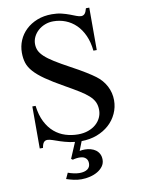

<svg xmlns="http://www.w3.org/2000/svg" viewBox="-97 -743 749 1023"><g transform="rotate(-10 278.0 -231.0)"><path d="M388.2 131.8Q388.2 151.9 377 167.5Q365.7 183.1 347.7 193.8Q329.6 204.6 306.4 210.2Q283.2 215.8 259.8 215.8Q239.3 215.8 218.3 211.2Q197.3 206.5 178.7 200.2L193.4 168.5Q199.7 170.9 207.8 173.3Q215.8 175.8 224.4 177.5Q232.9 179.2 240.7 180.2Q248.5 181.2 254.9 181.2Q282.7 181.2 298.1 170.4Q313.5 159.7 313.5 138.7Q313.5 121.6 303.5 111.6Q293.5 101.6 276.9 100.1Q265.1 99.1 253.4 100.6Q241.7 102.1 231.9 105L223.6 99.1L259.8 13.7Q245.6 12.2 232.9 9.8Q205.1 3.9 183.1 -3.4Q161.1 -10.7 144.5 -16.6Q127.9 -22.5 116.2 -22.5Q104.5 -22.5 97.2 -14.2Q89.8 -5.9 86.4 15.6H68.8V-211.9H86.4Q92.8 -160.6 111.1 -124.8Q129.4 -88.9 156 -66.2Q182.6 -43.5 215.6 -33.2Q248.5 -22.9 283.7 -22.9Q314 -22.9 338.6 -31.7Q363.3 -40.5 380.4 -55.4Q397.5 -70.3 406.7 -89.8Q416 -109.4 416 -131.3Q416 -155.8 407.5 -174.3Q398.9 -192.9 379.9 -210.2Q360.8 -227.5 330.3 -246.3Q299.8 -265.1 256.3 -289.6Q197.3 -322.8 159.7 -348.9Q122.1 -375 100.6 -399.2Q79.1 -423.3 71.3 -448Q63.5 -472.7 63.5 -503.4Q63.5 -538.6 76.9 -570.1Q90.3 -601.6 115.5 -625.5Q140.6 -649.4 176.3 -663.6Q211.9 -677.7 256.3 -677.7Q285.2 -677.7 308.8 -671.9Q332.5 -666 351.1 -658.9Q369.6 -651.9 384 -646.2Q398.4 -640.6 409.2 -640.6Q420.4 -640.6 428 -648.7Q435.5 -656.7 440.9 -677.7H459V-448.2H440.9Q436 -495.1 419.9 -530.8Q403.8 -566.4 379.2 -590.6Q354.5 -614.7 323.2 -627Q292 -639.2 256.8 -639.2Q232.9 -639.2 211.7 -630.9Q190.4 -622.6 174.8 -608.6Q159.2 -594.7 149.9 -576.2Q140.6 -557.6 140.6 -537.1Q140.6 -517.6 147.9 -501.2Q155.3 -484.9 173.8 -467.5Q192.4 -450.2 224.4 -430.2Q256.3 -410.2 305.2 -383.8Q352.5 -358.4 383.5 -339.1Q414.6 -319.8 432.1 -306.6Q465.8 -281.7 484.6 -245.8Q503.4 -210 503.4 -168.9Q503.4 -131.3 488 -97.7Q472.7 -64 444.8 -38.8Q417 -13.7 378.4 1Q340.8 15.1 295.4 15.6L275.9 65.4Q289.1 62.5 304.7 62.5Q320.8 62.5 335.9 66.7Q351.1 70.8 362.5 79.1Q374 87.4 381.1 100.6Q388.2 113.8 388.2 131.8Z"/></g></svg>

Font: Doulos SIL Afr
Style: Regular
Weight: 400
Designer: Walt Agee, Victor Gaultney, Peter Martin, Debbi Hosken, Becca Hirsbrunner
Foundry: SIL International
Version: Version 5.000